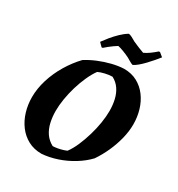

<svg xmlns="http://www.w3.org/2000/svg" viewBox="-200 -983 1044 1125"><g transform="rotate(30 321.5 -420.5)"><path d="M249.3 12Q197.9 12 158.1 -9.4Q118.3 -30.8 90.9 -67.4Q63.5 -104.1 49.4 -150.7Q35.3 -197.4 35.3 -248.4Q35.3 -306.3 54 -366.7Q72.7 -427.1 106.3 -483.2Q139.9 -539.2 182.3 -583.4Q216.8 -605.3 257.5 -622.2Q298.2 -639 340.5 -649.5Q382.7 -659.9 420.6 -661.5Q471.1 -661.5 509.9 -640.6Q548.8 -619.7 575.7 -583.5Q602.6 -547.2 616.2 -501.6Q629.8 -455.9 629.8 -405.8Q629.8 -358.4 617 -307.9Q604.2 -257.4 582.5 -209.6Q560.8 -161.8 532.8 -120.9Q498.9 -84.9 451.9 -55.9Q404.9 -26.9 352.6 -9.3Q300.3 8.3 249.3 12ZM284.1 -59.7Q299 -60.2 316.5 -63.3Q334 -66.4 349.5 -71.3Q364.9 -76.1 373.2 -80.3Q394.4 -109 411.8 -149.1Q429.1 -189.1 442.4 -234.1Q455.7 -279.1 462.7 -323.2Q469.7 -367.3 469.7 -404.3Q469.7 -444.8 461.4 -480.3Q453.2 -515.8 434.4 -543.4Q415.6 -571.1 384.7 -587.3Q362.1 -587.3 334.9 -580.8Q307.8 -574.4 292 -566.2Q271.3 -537.5 253.7 -498.4Q236.1 -459.3 223 -415.5Q210 -371.7 203 -328.5Q196 -285.4 196 -248.5Q196 -207 204.5 -170Q213 -133.1 232.3 -105Q251.7 -76.9 284.1 -59.7ZM242.7 -704.3 219.1 -728Q232.7 -747 251.8 -770.4Q271 -793.8 294.4 -816.5Q317.8 -839.2 341.7 -853.2Q350.9 -852.3 364.9 -845.1Q378.9 -837.9 393.5 -829.2Q412.2 -820.7 433.5 -812Q454.8 -803.3 469.4 -798.3Q488.5 -806.8 508 -821.1Q527.6 -835.4 545.5 -851.3L553.1 -851.7L579 -830.6Q568 -816.6 551.8 -797.5Q535.6 -778.5 517.4 -759.5Q499.2 -740.5 481.8 -725.9Q464.4 -711.4 451.4 -705.9Q445.8 -706.8 432.8 -714Q419.8 -721.3 405.1 -730Q385.9 -739.5 362.7 -748.4Q339.6 -757.4 323.5 -760.3Q313.1 -754 300 -744.7Q287 -735.4 273.9 -725.1Q260.9 -714.8 249.9 -704.8Z"/></g></svg>

Font: Labrada
Style: Italic
Weight: 400
Italic angle: -7°
Designer: Mercedes Jáuregui
Foundry: Omnibus-Type Team
Version: Version 1.000